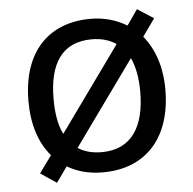

<svg xmlns="http://www.w3.org/2000/svg" viewBox="-47 -613 698 693"><g transform="rotate(-5 302.5 -266.5)"><path d="M551 -269C551 -352 527 -418 488 -465L533 -528L474 -566L435 -510C398 -533 353 -546 304 -546C150 -546 55 -446 55 -269C55 -183 78 -116 119 -68L74 -6L132 33L172 -23C209 -1 252 10 301 10C454 10 551 -91 551 -269ZM146 -269C146 -396 193 -472 302 -472C337 -472 367 -463 390 -447L170 -141C153 -174 146 -218 146 -269ZM460 -269C460 -142 411 -63 303 -63C269 -63 239 -71 217 -86L437 -392C452 -360 460 -318 460 -269Z"/></g></svg>

Font: Noto Sans Tifinagh Agraw Imazighen
Style: Regular
Weight: 400
Designer: JamraPatel
Foundry: JamraPatel LLC
Version: Version 2.006